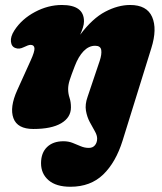

<svg xmlns="http://www.w3.org/2000/svg" viewBox="-20 -492 632 751"><path d="M459.5 58Q433 143 383.5 190.8Q334 238.5 255.5 238.5Q199.5 238.5 170 213Q140.5 187.5 140.5 146.5Q140.5 106 164 83.2Q187.5 60.5 228 60.5Q248 60.5 264.2 67Q280.5 73.5 295.8 80Q311 86.5 327.5 86.5Q343 86.5 351.5 76Q360 65.5 360 50Q360 37 350.8 21Q341.5 5 331 -14.8Q320.5 -34.5 316.2 -59Q312 -83.5 322.5 -113L370 -254Q378.5 -279.5 376 -296.2Q373.5 -313 352 -313Q327.5 -313 307.2 -292.2Q287 -271.5 272.5 -233.5Q258.5 -197.5 252.5 -178.5Q246.5 -159.5 246.5 -143.5Q246.5 -126 252 -109.5Q257.5 -93 257.5 -72Q257.5 -32.5 219.5 -10Q181.5 12.5 110.5 12.5Q48 12.5 32.5 -29.8Q17 -72 47.5 -139.5L100 -255.5Q116 -290.5 114.8 -303.5Q113.5 -316.5 99.5 -316.5Q91 -316.5 72 -307Q54.5 -298.5 41 -304Q25 -309 22.8 -329Q20.5 -349 36.5 -373.5Q65.5 -418 116.8 -445.2Q168 -472.5 222 -472.5Q308.5 -472.5 308.5 -408.5Q308.5 -397 304.2 -383.8Q300 -370.5 293.5 -356Q341.5 -420 391.5 -446.2Q441.5 -472.5 489 -472.5Q554.5 -472.5 575 -425.8Q595.5 -379 572 -304Z"/></svg>

Font: Fraunces 72pt S100 Black
Style: Italic
Weight: 900
Italic angle: -16°
Version: Version 1.000; ttfautohint (v1.8.3)